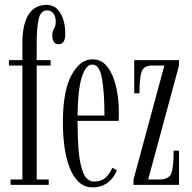

<svg xmlns="http://www.w3.org/2000/svg" viewBox="-20 -776 808 806"><path d="M24.5 0V-22.5H74V-501H17.5V-523.5H74V-595.5Q74 -673 99.5 -714.2Q125 -755.5 175.5 -755.5Q213 -755.5 233.5 -721Q254 -686.5 254 -634Q254 -590.5 226.5 -590.5Q211.5 -590.5 205.5 -601Q199.5 -611.5 199.5 -627.5Q199.5 -644.5 206.8 -656Q214 -667.5 214 -684Q214 -707.5 203.8 -720Q193.5 -732.5 178 -732.5Q150.5 -732.5 142.2 -695.2Q134 -658 134 -594.5V-523.5H192.5V-501H134V-22.5H184.5V0Z M369 10.5Q334 10.5 310 -12.5Q286 -35.5 271.2 -74.8Q256.5 -114 250.2 -162.8Q244 -211.5 244 -263Q244 -394.5 280.2 -460.8Q316.5 -527 367.5 -527Q407.5 -527 432 -494Q456.5 -461 467.8 -410Q479 -359 479 -305.5Q479 -296 478.8 -286.8Q478.5 -277.5 478 -268.5H305.5Q305.5 -201.5 310.2 -143.2Q315 -85 330 -49.5Q345 -14 375 -14Q407.5 -14 426 -33Q444.5 -52 451 -72L470.5 -61.5Q461 -32.5 434.2 -11Q407.5 10.5 369 10.5ZM367.5 -505Q339.5 -505 323 -450.8Q306.5 -396.5 305.5 -291H418.5Q418.5 -387 408.2 -446Q398 -505 367.5 -505Z M540.5 0V-22.5L670 -501H618.5Q583.5 -501 574.5 -475Q565.5 -449 565.5 -384.5H543.5V-523.5H731.5V-501L602 -22.5H649.5Q689 -22.5 699 -48.2Q709 -74 709 -143.5H731.5V0Z"/></svg>

Font: Imbue 50pt Light
Style: Regular
Weight: 300
Designer: Tyler Finck
Foundry: Etcetera Type Company
Version: Version 1.102; ttfautohint (v1.8.3)